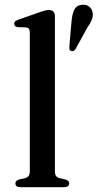

<svg xmlns="http://www.w3.org/2000/svg" viewBox="-20 -779 406 799"><path d="M208.5 -712.5V-66.5Q208.5 -53.5 213.2 -46.8Q218 -40 228 -37.5L251 -32.5Q259.5 -30 263.8 -26Q268 -22 268 -15.5Q268 -8.5 262.5 -4.2Q257 0 246 0H65Q54 0 49 -4.2Q44 -8.5 44 -15.5Q44 -21.5 48 -25.8Q52 -30 60 -32.5L84.5 -37.5Q94 -40.5 99 -46.8Q104 -53 104 -66V-643.5Q104 -654.5 100.2 -659.2Q96.5 -664 88.5 -665L54 -666Q46 -667.5 42.5 -671Q39 -674.5 39 -680Q39 -686 43 -690Q47 -694 57.5 -697.5L143 -727.5Q158.5 -733 167.8 -735.2Q177 -737.5 183.5 -737.5Q196 -737.5 202.2 -730.8Q208.5 -724 208.5 -712.5ZM277.5 -688Q280 -718 288 -736.5Q296 -755 317.5 -758.5Q336 -762 349.2 -752.8Q362.5 -743.5 365 -728.5Q368.5 -713 362.2 -697.2Q356 -681.5 343.5 -664L293.5 -573.5Q290 -569 285.2 -567Q280.5 -565 275.5 -567Q270 -569 269.2 -574Q268.5 -579 268.5 -584.5Z"/></svg>

Font: Fraunces 24pt
Style: Regular
Weight: 400
Version: Version 1.000;[b76b70a41]